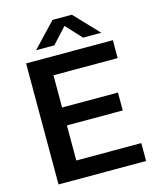

<svg xmlns="http://www.w3.org/2000/svg" viewBox="-136 -1041 928 1134"><g transform="rotate(-15 328.0 -474.0)"><path d="M78.5 0V-740H609V-630.5H216.5V-109.5H614V0ZM154.5 -324V-433.5H558V-324ZM155.5 -800 296 -948H414L554.5 -800H443L342 -909.5H368L267 -800Z"/></g></svg>

Font: Encode Sans SC SemiExpanded SemiBold
Style: Regular
Weight: 600
Width: 6
Designer: Multiple Designers
Foundry: Impallari Type
Version: Version 3.002